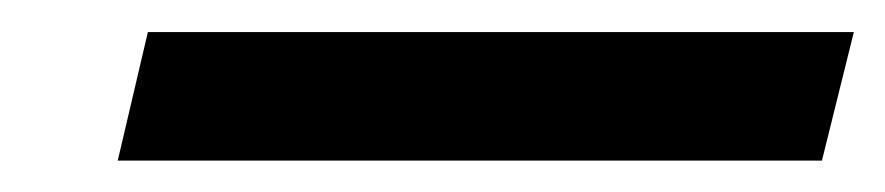

<svg xmlns="http://www.w3.org/2000/svg" viewBox="-20 -861 558 121"><path d="M498 -759.8H54.2L73.2 -840.8H518.1Z"/></svg>

Font: Open Sans Semibold
Style: Italic
Weight: 600
Italic angle: -12°
Foundry: Ascender Corporation
Version: Version 1.10